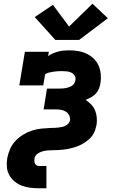

<svg xmlns="http://www.w3.org/2000/svg" viewBox="-20 -809 640 1034"><path d="M191 205Q167 205 143 202Q119 199 98 191Q77 183 59 168.5Q41 154 30 134Q19 114 17 90.5Q15 67 19 43Q24 17 34.5 -7Q45 -31 63.5 -50.5Q82 -70 105 -84Q128 -98 153 -106Q178 -114 203.5 -116.5Q229 -119 254 -120H255Q265 -120 274.5 -120.5Q284 -121 293.5 -122Q303 -123 313 -125Q323 -127 332 -131.5Q341 -136 348 -143.5Q355 -151 357 -161Q359 -175 352.5 -188Q346 -201 334.5 -208Q323 -215 309 -217.5Q295 -220 280 -220H215L233 -332H299Q307 -332 316 -332.5Q325 -333 333.5 -334.5Q342 -336 350.5 -339Q359 -342 367 -347Q375 -352 380 -360Q385 -368 386 -377Q389 -390 382.5 -401Q376 -412 365 -417.5Q354 -423 341 -424.5Q328 -426 315 -426Q303 -426 291.5 -425.5Q280 -425 268.5 -423Q257 -421 245 -418.5Q233 -416 223 -409L213 -349H84L114 -530H243L239 -507Q252 -516 266 -522Q280 -528 294 -531.5Q308 -535 322.5 -536.5Q337 -538 352 -538Q376 -538 400.5 -534Q425 -530 446 -520Q467 -510 484 -494Q501 -478 510.5 -456.5Q520 -435 522.5 -410.5Q525 -386 521 -362Q519 -347 513 -332Q507 -317 496 -305Q485 -293 470.5 -285Q456 -277 441 -271Q457 -261 470.5 -247Q484 -233 491.5 -215.5Q499 -198 501 -177.5Q503 -157 500 -137Q497 -123 492.5 -109Q488 -95 479.5 -82Q471 -69 459.5 -59Q448 -49 435 -40.5Q422 -32 408.5 -26Q395 -20 380.5 -15.5Q366 -11 352 -8Q338 -5 323.5 -3.5Q309 -2 295 -1Q281 0 266.5 0Q252 0 237.5 1Q223 2 209 6Q195 10 182 19Q169 28 166 43Q165 50 165 57.5Q165 65 168 71.5Q171 78 177.5 81.5Q184 85 191 85H230V205ZM406 -594H278L167 -717L265 -783L352 -666L478 -789L561 -711Z"/></svg>

Font: Iosevka Curly Slab HvExObl
Style: Regular
Weight: 900
Width: 7
Italic angle: -9°
Monospace: yes
Designer: Belleve Invis
Foundry: Belleve Invis
Version: Version 11.1.0; ttfautohint (v1.8.3)